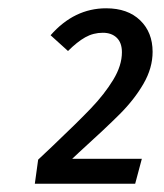

<svg xmlns="http://www.w3.org/2000/svg" viewBox="-20 -765 395 463"><path d="M348 -640Q348 -601 326 -563Q304 -525 269 -490Q234 -455 170 -397L154 -382H322L306 -322H64L72 -380L107 -413Q167 -470 199.5 -504Q232 -538 253 -572.5Q274 -607 274 -639Q274 -662 261.5 -674Q249 -686 228 -686Q205 -686 185.5 -675Q166 -664 144 -642L102 -680Q159 -745 236 -745Q288 -745 318 -716Q348 -687 348 -640Z"/></svg>

Font: Fira Sans Condensed
Style: Italic
Weight: 400
Width: 3
Italic angle: -8°
Designer: bBox Type GmbH & Carrois Corporate GbR & Edenspiekermann AG
Foundry: bBox Type GmbH & Carrois Corporate GbR & Edenspiekermann AG
Version: Version 4.301